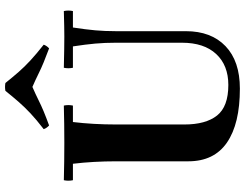

<svg xmlns="http://www.w3.org/2000/svg" viewBox="-127 -855 996 782"><g transform="rotate(-90 371.0 -464.0)"><path d="M401 15Q258 15 181.5 -37.5Q105 -90 105 -195V-490Q105 -535 102.5 -579.5Q100 -624 95 -665H28Q24 -684 28 -702Q63 -701 104.5 -700.5Q146 -700 180 -700Q215 -700 256.5 -700.5Q298 -701 332 -702Q336 -684 332 -665H265Q260 -624 257.5 -579.5Q255 -535 255 -490V-211Q255 -124 291.5 -78Q328 -32 416 -32Q496 -32 542 -81.5Q588 -131 588 -221V-490Q588 -535 584.5 -574Q581 -613 573 -665H486Q482 -684 486 -702Q528 -701 561 -700.5Q594 -700 613 -700Q630 -700 656.5 -700.5Q683 -701 717 -702Q721 -684 717 -665H650Q642 -613 638.5 -574Q635 -535 635 -490V-205Q635 -102 574 -43.5Q513 15 401 15ZM565 -762Q533 -774 508.5 -784Q484 -794 461 -805.5Q438 -817 408 -830Q378 -817 355 -805.5Q332 -794 308 -784Q284 -774 251 -762Q240 -772 236 -784Q275 -814 300.5 -838Q326 -862 347 -886Q368 -910 392 -940Q408 -943 424 -940Q448 -910 469 -886Q490 -862 516 -838Q542 -814 580 -784Q576 -772 565 -762Z"/></g></svg>

Font: Poltawski Nowy
Style: Bold
Weight: 700
Designer: Adam Pótawski, Mateusz Machalski, Borys Kosmynka, Ania Wieluska
Foundry: Capitalics.wtf
Version: Version 1.001;gftools[0.9.25]